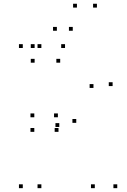

<svg xmlns="http://www.w3.org/2000/svg" viewBox="-20 -970 660 1000"><path d="M288.8 -308.7V-328.7H268.8V-308.7ZM473.8 10V-10H453.8V10ZM590.7 10V-10H570.7V10ZM377.2 -330.2V-350.2H357.2V-330.2ZM195.5 -720V-740H175.5V-720ZM98.7 -720V-740H78.7V-720ZM98.7 10V-10H78.7V10ZM195.5 10V-10H175.5V10ZM158.7 -283.3V-303.3H138.7V-283.3ZM284.7 -283.3V-303.3H264.7V-283.3ZM566.5 -521.7V-541.7H546.5V-521.7ZM318.7 -720V-740H298.7V-720ZM160.3 -720V-740H140.3V-720ZM160.3 -643.5V-663.5H140.3V-643.5ZM293.5 -643.5V-663.5H273.5V-643.5ZM466.8 -512V-532H446.8V-512ZM281.5 -359.2V-379.2H261.5V-359.2ZM158.7 -359.2V-379.2H138.7V-359.2ZM380.7 -930.5V-950.5H360.7V-930.5ZM484.8 -930.5V-950.5H464.8V-930.5ZM359 -809.8V-829.8H339V-809.8ZM276.2 -809.8V-829.8H256.2V-809.8Z"/></svg>

Font: Monaspace Neon Dots Var
Style: Regular
Weight: 400
Designer: Riley Cran and the Lettermatic Team
Version: Version 1.100 (Monaspace Neon Dots)